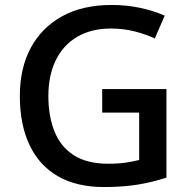

<svg xmlns="http://www.w3.org/2000/svg" viewBox="-20 -744 767 774"><path d="M392 -385H651V-28Q593 -9 533.5 0.5Q474 10 399 10Q289 10 213.5 -33.5Q138 -77 99 -159.5Q60 -242 60 -357Q60 -469 104 -551Q148 -633 230.5 -678.5Q313 -724 431 -724Q490 -724 544 -712.5Q598 -701 644 -681L604 -589Q568 -606 522.5 -617.5Q477 -629 427 -629Q349 -629 292 -596Q235 -563 205 -501.5Q175 -440 175 -356Q175 -276 199.5 -214.5Q224 -153 277 -118.5Q330 -84 416 -84Q458 -84 487.5 -88.5Q517 -93 541 -99V-290H392Z"/></svg>

Font: Noto Sans Adlam Unjoined Medium
Style: Regular
Weight: 500
Version: Version 3.001